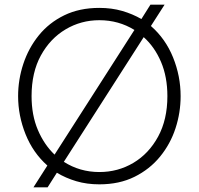

<svg xmlns="http://www.w3.org/2000/svg" viewBox="-20 -784 857 827"><path d="M124 23 184 -71Q122 -126 90 -206Q58 -286 58 -370Q58 -441 80.5 -509Q103 -577 147 -631.5Q191 -686 256.5 -718Q322 -750 408 -750Q461 -750 506 -737Q551 -724 589 -702L628 -764H689L630 -672Q693 -617 725.5 -536.5Q758 -456 758 -370Q758 -299 736 -231.5Q714 -164 669.5 -109.5Q625 -55 559.5 -22.5Q494 10 408 10Q354 10 308.5 -3.5Q263 -17 225 -40L185 23ZM116 -370Q116 -288 143 -224.5Q170 -161 215 -118L559 -655Q491 -697 408 -697Q329 -697 262.5 -657.5Q196 -618 156 -545Q116 -472 116 -370ZM408 -43Q488 -43 554.5 -82.5Q621 -122 661 -195.5Q701 -269 701 -370Q701 -453 673.5 -517.5Q646 -582 599 -624L255 -87Q324 -43 408 -43Z"/></svg>

Font: Be Vietnam Pro ExtraLight
Style: Regular
Weight: 200
Designer: Lam Bao, Tony Le, Vietanh Nguyen
Foundry: Yellow Type Foundry
Version: Version 1.002; ttfautohint (v1.8.3)